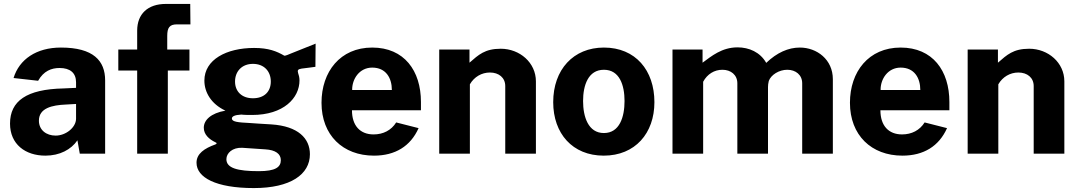

<svg xmlns="http://www.w3.org/2000/svg" viewBox="-20 -782 5498 977"><path d="M211 10C284 10 342 -21 374 -68L386 0H515V-373C515 -473 455 -540 290 -540C165 -540 78 -480 49 -385L174 -371C202 -421 242 -436 283 -436C337 -436 367 -411 367 -363V-335L303 -332C115 -328 31 -268 31 -153C31 -48 109 10 211 10ZM263 -92C216 -92 178 -120 178 -168C178 -232 245 -247 315 -250L367 -253V-177C366 -133 315 -92 263 -92Z M831 -530V-599C831 -642 843 -658 881 -658H949L948 -762H824C732 -762 678 -711 678 -626V-530H582V-423H678V0H834V-423H944V-530Z M1272 175C1459 175 1557 105 1557 3C1557 -78 1497 -140 1361 -149C1315 -152 1273 -154 1252 -156C1191 -159 1160 -162 1160 -179C1160 -189 1172 -197 1208 -199C1222 -197 1249 -197 1263 -197C1423 -197 1504 -283 1504 -373C1504 -388 1500 -402 1497 -410C1493 -424 1495 -430 1515 -433C1537 -436 1559 -438 1585 -442L1586 -560C1550 -546 1502 -526 1461 -510C1452 -506 1429 -496 1426 -499C1388 -521 1347 -538 1273 -538C1133 -538 1020 -479 1020 -372C1020 -313 1054 -253 1127 -219C1053 -206 1017 -171 1017 -132C1017 -98 1043 -74 1076 -58C1084 -55 1085 -51 1076 -47C1020 -27 980 0 980 46C980 121 1078 175 1272 175ZM1267 -282C1211 -282 1176 -316 1176 -367C1176 -419 1211 -457 1267 -457C1324 -457 1358 -419 1358 -367C1358 -316 1325 -282 1267 -282ZM1297 89C1187 89 1132 73 1132 28C1132 -3 1163 -32 1212 -30L1330 -22C1382 -19 1409 1 1409 33C1409 69 1381 89 1297 89Z M2122 -221V-263C2122 -422 2037 -540 1874 -540C1711 -540 1616 -417 1616 -259C1616 -94 1725 10 1883 10C1991 10 2069 -38 2110 -130L1996 -159C1971 -119 1930 -98 1881 -98C1813 -98 1771 -142 1771 -221ZM1772 -324C1771 -380 1809 -438 1874 -438C1944 -438 1974 -385 1974 -324Z M2371 0V-353C2393 -391 2431 -413 2473 -413C2518 -413 2551 -387 2551 -344V0H2707V-368C2707 -463 2625 -534 2528 -534C2447 -534 2415 -503 2369 -463V-530H2215V0Z M3052 10C3212 10 3310 -104 3310 -262C3310 -424 3214 -540 3053 -540C2898 -540 2795 -428 2795 -262C2795 -103 2893 10 3052 10ZM3053 -105C2973 -105 2947 -188 2947 -268C2947 -348 2973 -427 3053 -427C3133 -427 3158 -348 3158 -268C3158 -187 3133 -105 3053 -105Z M3558 0V-366C3579 -405 3615 -427 3656 -427C3699 -427 3732 -401 3732 -358V0H3888V-339C3888 -349 3889 -357 3892 -370C3903 -401 3944 -427 3986 -427C4029 -427 4062 -401 4062 -358V0H4218V-379C4218 -479 4137 -540 4050 -540C3991 -540 3933 -514 3879 -462C3848 -517 3791 -541 3733 -541C3653 -541 3600 -496 3555 -463V-530H3402V0Z M4811 -221V-263C4811 -422 4726 -540 4563 -540C4400 -540 4305 -417 4305 -259C4305 -94 4414 10 4572 10C4680 10 4758 -38 4799 -130L4685 -159C4660 -119 4619 -98 4570 -98C4502 -98 4460 -142 4460 -221ZM4461 -324C4460 -380 4498 -438 4563 -438C4633 -438 4663 -385 4663 -324Z M5060 0V-353C5082 -391 5120 -413 5162 -413C5207 -413 5240 -387 5240 -344V0H5396V-368C5396 -463 5314 -534 5217 -534C5136 -534 5104 -503 5058 -463V-530H4904V0Z"/></svg>

Font: Cheyenne Sans
Style: Bold
Weight: 700
Designer: The Public Sans project authors (U.S. Web Design System), Libre Franklin designed by Pablo Impallari and Rodrigo Fuenzal
Foundry: The Cheyenne Sans Project Authors
Version: Version 2.007